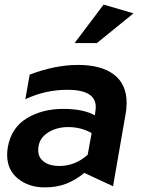

<svg xmlns="http://www.w3.org/2000/svg" viewBox="-20 -803 620 834"><path d="M237 -82Q197 -82 171.5 -100Q146 -118 146 -151Q146 -198 184.5 -224.5Q223 -251 276 -251Q332 -251 378 -225L361 -131Q307 -82 237 -82ZM530 -357Q530 -437 475 -479Q420 -521 319 -521Q220 -521 109 -479L90 -372Q177 -413 273 -413Q396 -413 396 -338Q396 -331 394 -317L392 -302Q342 -330 255 -330Q163 -330 96 -289Q29 -248 14 -164Q11 -146 11 -131Q11 -65 58 -27Q105 11 175 11Q226 11 267.5 -5Q309 -21 346 -52L471 6L526 -310Q530 -331 530 -357ZM304 -616H401L560 -745L430 -783Z"/></svg>

Font: Geom SemiBold
Style: Bold Italic
Weight: 600
Italic angle: -10°
Version: Version 1.102